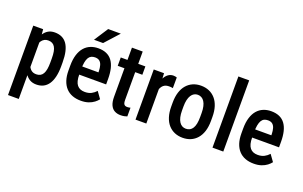

<svg xmlns="http://www.w3.org/2000/svg" viewBox="-104 -1224 2999 1901"><g transform="rotate(20 1395.0 -273.5)"><path d="M170.9 -426.8V203.1H57.6V-528.3H161.6ZM455.1 -285.2V-243.2Q455.1 -181.2 443.8 -133.8Q432.6 -86.4 410.9 -54.4Q389.2 -22.5 357.4 -6.3Q325.7 9.8 283.2 9.8Q243.2 9.8 213.6 -7.8Q184.1 -25.4 164.1 -57.1Q144 -88.9 132.1 -132.6Q120.1 -176.3 114.7 -228V-292.5Q120.1 -347.2 131.6 -392.3Q143.1 -437.5 163.3 -470.2Q183.6 -502.9 212.9 -520.5Q242.2 -538.1 282.7 -538.1Q325.2 -538.1 357.4 -522.9Q389.6 -507.8 411.4 -476.6Q433.1 -445.3 444.1 -397.7Q455.1 -350.1 455.1 -285.2ZM341.3 -243.2V-285.2Q341.3 -325.7 336.2 -355.2Q331.1 -384.8 319.6 -403.8Q308.1 -422.9 290.8 -432.1Q273.4 -441.4 248 -441.4Q225.6 -441.4 208.5 -432.1Q191.4 -422.9 179.7 -406.5Q168 -390.1 161.1 -367.9Q154.3 -345.7 152.3 -319.8V-200.2Q156.7 -168.9 167 -142.8Q177.2 -116.7 197 -101.1Q216.8 -85.4 249 -85.4Q273.9 -85.4 291.5 -95.2Q309.1 -105 320.1 -124.5Q331.1 -144 336.2 -173.6Q341.3 -203.1 341.3 -243.2Z M753.4 9.8Q702.1 9.8 662.1 -5.6Q622.1 -21 594.2 -51.5Q566.4 -82 551.8 -126.7Q537.1 -171.4 537.1 -230.5V-281.2Q537.1 -348.1 552.5 -396.7Q567.9 -445.3 595.2 -476.6Q622.6 -507.8 659.9 -522.9Q697.3 -538.1 741.2 -538.1Q791 -538.1 827.6 -522Q864.3 -505.9 887.9 -473.6Q911.6 -441.4 923.1 -394Q934.6 -346.7 934.6 -285.2V-228H591.8V-314H822.3V-326.2Q821.3 -362.3 813.5 -388.4Q805.7 -414.6 788.3 -428.5Q771 -442.4 740.7 -442.4Q718.8 -442.4 701.7 -434.1Q684.6 -425.8 673.6 -407.2Q662.6 -388.7 656.7 -357.7Q650.9 -326.7 650.9 -281.2V-230.5Q650.9 -190.9 658 -163.6Q665 -136.2 679.2 -118.9Q693.4 -101.6 713.6 -93.5Q733.9 -85.4 760.7 -85.4Q800.3 -85.4 828.9 -100.3Q857.4 -115.2 878.4 -139.2L928.7 -69.3Q914.6 -50.3 890.6 -32Q866.7 -13.7 832.8 -2Q798.8 9.8 753.4 9.8ZM670.4 -602.5 766.1 -750H899.4L766.1 -602.5Z M1238.8 -528.3V-440.4H979.5V-528.3ZM1050.3 -657.7H1163.6V-147.5Q1163.6 -123 1168.9 -110.4Q1174.3 -97.7 1184.1 -93.3Q1193.8 -88.9 1207 -88.9Q1216.8 -88.9 1226.3 -90.6Q1235.8 -92.3 1240.2 -93.8V-2Q1227.5 2.9 1210.9 6.3Q1194.3 9.8 1170.9 9.8Q1136.2 9.8 1108.9 -4.6Q1081.5 -19 1065.9 -52Q1050.3 -85 1050.3 -139.6Z M1440.9 -426.3V0H1327.1V-528.3H1435.5ZM1568.4 -531.7 1567.9 -419.4Q1558.1 -421.9 1547.1 -422.6Q1536.1 -423.3 1525.4 -423.3Q1502 -423.3 1484.9 -415Q1467.8 -406.7 1456.1 -391.1Q1444.3 -375.5 1437.7 -353.5Q1431.2 -331.5 1429.7 -303.7L1405.3 -302.7Q1405.3 -352.5 1413.1 -395.3Q1420.9 -438 1436.8 -470Q1452.6 -502 1476.6 -520Q1500.5 -538.1 1532.2 -538.1Q1541 -538.1 1552.2 -536.1Q1563.5 -534.2 1568.4 -531.7Z M1615.2 -242.7V-285.2Q1615.2 -346.7 1630.4 -394Q1645.5 -441.4 1673.6 -473.4Q1701.7 -505.4 1739.7 -521.7Q1777.8 -538.1 1823.7 -538.1Q1870.6 -538.1 1908.9 -521.7Q1947.3 -505.4 1975.3 -473.4Q2003.4 -441.4 2018.6 -394Q2033.7 -346.7 2033.7 -285.2V-242.7Q2033.7 -181.2 2018.6 -133.8Q2003.4 -86.4 1975.3 -54.4Q1947.3 -22.5 1909.2 -6.3Q1871.1 9.8 1824.7 9.8Q1778.8 9.8 1740.5 -6.3Q1702.1 -22.5 1673.8 -54.4Q1645.5 -86.4 1630.4 -133.8Q1615.2 -181.2 1615.2 -242.7ZM1729 -285.2V-242.7Q1729 -203.1 1735.8 -173.6Q1742.7 -144 1755.4 -124.5Q1768.1 -105 1785.6 -95.2Q1803.2 -85.4 1824.7 -85.4Q1848.6 -85.4 1866.5 -95.2Q1884.3 -105 1896.2 -124.5Q1908.2 -144 1914.1 -173.6Q1919.9 -203.1 1919.9 -242.7V-285.2Q1919.9 -324.2 1913.1 -353.8Q1906.2 -383.3 1893.6 -403.1Q1880.9 -422.9 1863 -432.6Q1845.2 -442.4 1823.7 -442.4Q1802.7 -442.4 1785.4 -432.6Q1768.1 -422.9 1755.4 -403.1Q1742.7 -383.3 1735.8 -353.8Q1729 -324.2 1729 -285.2Z M2252 -750V0H2138.2V-750Z M2575.2 9.8Q2523.9 9.8 2483.9 -5.6Q2443.8 -21 2416 -51.5Q2388.2 -82 2373.5 -126.7Q2358.9 -171.4 2358.9 -230.5V-281.2Q2358.9 -348.1 2374.3 -396.7Q2389.6 -445.3 2417 -476.6Q2444.3 -507.8 2481.7 -522.9Q2519 -538.1 2563 -538.1Q2612.8 -538.1 2649.4 -522Q2686 -505.9 2709.7 -473.6Q2733.4 -441.4 2744.9 -394Q2756.3 -346.7 2756.3 -285.2V-228H2413.6V-314H2644V-326.2Q2643.1 -362.3 2635.3 -388.4Q2627.4 -414.6 2610.1 -428.5Q2592.8 -442.4 2562.5 -442.4Q2540.5 -442.4 2523.4 -434.1Q2506.3 -425.8 2495.4 -407.2Q2484.4 -388.7 2478.5 -357.7Q2472.7 -326.7 2472.7 -281.2V-230.5Q2472.7 -190.9 2479.7 -163.6Q2486.8 -136.2 2501 -118.9Q2515.1 -101.6 2535.4 -93.5Q2555.7 -85.4 2582.5 -85.4Q2622.1 -85.4 2650.6 -100.3Q2679.2 -115.2 2700.2 -139.2L2750.5 -69.3Q2736.3 -50.3 2712.4 -32Q2688.5 -13.7 2654.5 -2Q2620.6 9.8 2575.2 9.8Z"/></g></svg>

Font: Roboto Condensed Medium
Style: Regular
Weight: 500
Designer: Christian Robertson
Foundry: Google
Version: Version 3.0